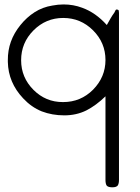

<svg xmlns="http://www.w3.org/2000/svg" viewBox="-20 -837 617 847"><path d="M70.3 -726.6Q97.7 -760.7 132.8 -783.2Q168 -805.7 210.9 -812.5Q236.3 -817.4 260.7 -817.4Q303.7 -817.4 342.8 -802.7Q402.3 -781.2 451.2 -726.6Q460 -741.2 467.8 -755.9Q475.6 -769.5 484.4 -781.2Q486.3 -786.1 489.3 -791Q491.2 -795.9 497.1 -794.9Q502.9 -793.9 503.9 -790Q504.9 -785.2 504.9 -780.3Q504.9 -769.5 504.9 -759.8Q504.9 -749 504.9 -739.3Q504.9 -736.3 504.9 -732.4Q504.9 -729.5 504.9 -725.6Q504.9 -724.6 504.9 -723.6Q504.9 -722.7 504.9 -721.7Q504.9 -715.8 504.9 -710Q504.9 -703.1 504.9 -696.3Q504.9 -607.4 504.9 -492.2Q504.9 -377.9 504.9 -264.6Q504.9 -205.1 504.9 -148.4Q504.9 -91.8 504.9 -43.9Q504.9 -28.3 500 -19.5Q494.1 -10.7 475.6 -10.7Q458 -10.7 451.2 -17.6Q445.3 -25.4 445.3 -43Q445.3 -60.5 445.3 -85.9Q445.3 -112.3 445.3 -142.6Q445.3 -198.2 445.3 -257.8Q445.3 -316.4 445.3 -349.6Q445.3 -364.3 445.3 -378.9Q445.3 -392.6 445.3 -412.1Q404.3 -372.1 360.4 -349.6Q316.4 -328.1 263.7 -328.1Q210 -328.1 164.1 -345.7Q118.2 -364.3 82 -403.3Q16.6 -472.7 14.6 -563.5Q14.6 -567.4 14.6 -571.3Q13.7 -657.2 70.3 -726.6ZM258.8 -386.7Q335.9 -386.7 390.6 -441.4Q445.3 -497.1 445.3 -572.3Q445.3 -648.4 390.6 -703.1Q335.9 -757.8 258.8 -757.8Q182.6 -757.8 127.9 -703.1Q73.2 -648.4 73.2 -571.3Q73.2 -495.1 127.9 -440.4Q181.6 -386.7 256.8 -386.7Q257.8 -386.7 258.8 -386.7Z"/></svg>

Font: Das Gitter
Style: Book
Weight: 400
Version: Version 006.000